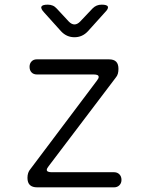

<svg xmlns="http://www.w3.org/2000/svg" viewBox="-20 -805 640 825"><path d="M140 0Q119 0 108.5 -10Q98 -20 98 -41Q98 -52 101 -61.5Q104 -71 111 -79L396 -458Q400 -463 402 -467Q404 -471 404 -474Q404 -480 398.5 -482.5Q393 -485 383 -485H139Q124 -485 115.5 -494Q107 -503 107 -518Q107 -532 115.5 -541Q124 -550 138 -550H448Q469 -550 479 -540Q489 -530 489 -509Q489 -498 486.5 -488.5Q484 -479 477 -471L189 -91Q185 -86 183 -82Q181 -78 181 -75Q181 -70 186.5 -67.5Q192 -65 202 -65H470Q484 -65 493 -56Q502 -47 502 -32Q502 -18 493 -9Q484 0 470 0ZM185 -785Q197 -785 206.5 -781Q216 -777 224 -768L276 -712Q288 -700 300 -700Q312 -700 324 -712L378 -769Q386 -777 395.5 -781Q405 -785 417 -785Q440 -785 443.5 -776.5Q447 -768 431 -752L358 -671Q346 -658 331.5 -651.5Q317 -645 300 -645Q283 -645 268.5 -651.5Q254 -658 242 -671L170 -751Q154 -768 158 -776.5Q162 -785 185 -785Z"/></svg>

Font: Maple Mono ExtraLight
Style: Regular
Weight: 275
Monospace: yes
Designer: subframe7536
Version: Version 7.000